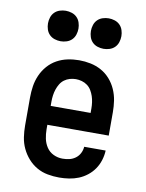

<svg xmlns="http://www.w3.org/2000/svg" viewBox="-85 -812 671 881"><g transform="rotate(10 250.0 -371.5)"><path d="M252 8Q225 8 198 3Q171 -2 147.5 -15.5Q124 -29 106 -49.5Q88 -70 76.5 -94.5Q65 -119 61 -146Q57 -173 57 -200V-330Q57 -357 61 -383.5Q65 -410 76 -435Q87 -460 105 -480.5Q123 -501 146.5 -514Q170 -527 196.5 -532.5Q223 -538 250 -538Q277 -538 303.5 -532.5Q330 -527 353.5 -514Q377 -501 395 -480.5Q413 -460 424 -435Q435 -410 439 -383.5Q443 -357 443 -330V-221H157V-200Q157 -178 161.5 -156.5Q166 -135 178 -117Q190 -99 210 -89.5Q230 -80 252 -80Q268 -80 283.5 -83.5Q299 -87 312 -96.5Q325 -106 332.5 -120.5Q340 -135 341 -151H441Q440 -128 433 -105.5Q426 -83 413 -64Q400 -45 381.5 -30.5Q363 -16 342 -7.5Q321 1 298 4.5Q275 8 252 8ZM343 -309V-330Q343 -344 341 -358.5Q339 -373 334.5 -386.5Q330 -400 322.5 -412.5Q315 -425 303.5 -433.5Q292 -442 278 -446Q264 -450 250 -450Q236 -450 222 -446Q208 -442 196.5 -433.5Q185 -425 177.5 -412.5Q170 -400 165.5 -386.5Q161 -373 159 -358.5Q157 -344 157 -330V-309ZM350 -609Q336 -609 322 -613.5Q308 -618 298 -628Q288 -638 283.5 -652Q279 -666 279 -680Q279 -694 283.5 -708Q288 -722 298 -732Q308 -742 322 -746.5Q336 -751 350 -751Q364 -751 378 -746.5Q392 -742 402 -732Q412 -722 416.5 -708Q421 -694 421 -680Q421 -666 416.5 -652Q412 -638 402 -628Q392 -618 378 -613.5Q364 -609 350 -609ZM150 -609Q136 -609 122 -613.5Q108 -618 98 -628Q88 -638 83.5 -652Q79 -666 79 -680Q79 -694 83.5 -708Q88 -722 98 -732Q108 -742 122 -746.5Q136 -751 150 -751Q164 -751 178 -746.5Q192 -742 202 -732Q212 -722 216.5 -708Q221 -694 221 -680Q221 -666 216.5 -652Q212 -638 202 -628Q192 -618 178 -613.5Q164 -609 150 -609Z"/></g></svg>

Font: Iosevka Slab Semibold
Style: Regular
Weight: 600
Monospace: yes
Designer: Belleve Invis
Foundry: Belleve Invis
Version: Version 11.1.1; ttfautohint (v1.8.3)